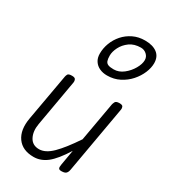

<svg xmlns="http://www.w3.org/2000/svg" viewBox="-215 -982 960 1092"><g transform="rotate(30 265.5 -436.5)"><path d="M187.5 9Q114 9 79.5 -39.5Q45 -88 59.5 -169.5L114 -476Q115 -482 119.5 -491.2Q124 -500.5 147.5 -500.5Q166.5 -500.5 170.8 -491Q175 -481.5 173.5 -473L120 -167.5Q111 -116 130 -80.2Q149 -44.5 192.5 -44.5Q234 -44.5 278 -88Q322 -131.5 379.5 -217.5L424.5 -472Q425.5 -477.5 430.8 -489Q436 -500.5 459 -500.5Q478.5 -500.5 482.2 -491.5Q486 -482.5 484.5 -474L407 -33.5Q405 -21.5 400.2 -14Q395.5 -6.5 387 -3.2Q378.5 0 365 0Q351 0 347.2 -7Q343.5 -14 346.5 -31L364 -132.5Q315.5 -55 275 -23Q234.5 9 187.5 9ZM317.5 -601Q290.5 -601 268.5 -611Q246.5 -621 233.5 -640.8Q220.5 -660.5 220.5 -689Q220.5 -724.5 233.5 -758.8Q246.5 -793 271 -820.8Q295.5 -848.5 330 -865.2Q364.5 -882 407 -882Q458 -882 487 -860Q516 -838 516 -795Q516 -765 502 -731.5Q488 -698 461.8 -668.2Q435.5 -638.5 399 -619.8Q362.5 -601 317.5 -601ZM333 -650Q367 -650 396 -672.8Q425 -695.5 443 -727Q461 -758.5 461 -784Q461 -805.5 445 -820.2Q429 -835 407 -835Q363.5 -835 334.2 -813.8Q305 -792.5 290 -762.8Q275 -733 275 -707.5Q275 -685.5 279.5 -673Q284 -660.5 296.5 -655.2Q309 -650 333 -650Z"/></g></svg>

Font: Edu VIC WA NT Hand Pre
Style: Regular
Weight: 400
Designer: Tina and Corey Anderson, Eben Sorkin, Mirko Velimirovic
Foundry: Google for Education
Version: Version 1.000